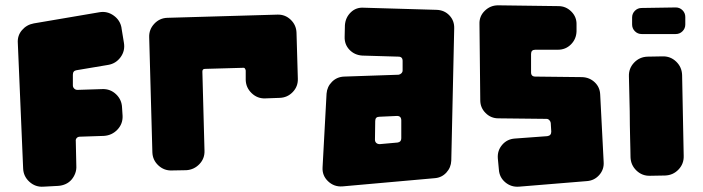

<svg xmlns="http://www.w3.org/2000/svg" viewBox="-20 -699 2644 722"><path d="M281 -185Q273 -185 268.5 -180Q264 -175 265 -168L267 -76Q268 -61 263 -47.5Q258 -34 249 -23.5Q240 -13 227 -7Q214 -1 199 0L143 3Q113 5 90.5 -15.5Q68 -36 67 -66L47 -537Q45 -565 62.5 -585.5Q80 -606 107 -611L354 -653Q383 -658 407.5 -640.5Q432 -623 437 -594V-593L446 -538Q451 -508 433.5 -484Q416 -460 387 -455L268 -435Q254 -433 254 -418V-378Q254 -371 259 -366Q264 -361 271 -361L365 -364Q395 -365 416.5 -344.5Q438 -324 439 -294L441 -263Q442 -233 421.5 -211.5Q401 -190 371 -188Z M541 -559Q540 -588 560 -609.5Q580 -631 609 -632L1023 -644Q1052 -645 1073 -625Q1094 -605 1095 -576L1100 -403Q1101 -374 1081 -353Q1061 -332 1032 -331L977 -329Q948 -328 926.5 -348.5Q905 -369 904 -398V-434Q903 -439 900.5 -442Q898 -445 893 -444L751 -440Q741 -440 741 -430L749 -132Q750 -103 730 -82Q710 -61 681 -59L626 -58Q597 -57 575.5 -77Q554 -97 553 -126Z M1622 -662Q1651 -661 1670 -641Q1689 -621 1688 -592L1677 -95Q1676 -69 1658.5 -50Q1641 -31 1615 -29L1267 2Q1236 4 1213.5 -17.5Q1191 -39 1193 -70L1208 -347Q1210 -373 1228.5 -391.5Q1247 -410 1274 -411L1479 -418Q1485 -419 1489.5 -423.5Q1494 -428 1494 -434V-470Q1494 -486 1478 -486L1342 -490Q1313 -492 1294 -512Q1275 -532 1276 -561L1277 -604Q1279 -633 1299 -652.5Q1319 -672 1348 -670ZM1407 -260Q1391 -260 1391 -244L1390 -174Q1390 -166 1395 -161.5Q1400 -157 1408 -157L1475 -163Q1489 -165 1489 -179V-246Q1489 -263 1473 -263Z M1993 -512Q1977 -512 1977 -496V-427Q1977 -411 1993 -411L2169 -409Q2197 -408 2216.5 -389.5Q2236 -371 2237 -343L2250 -90Q2252 -62 2233.5 -41Q2215 -20 2187 -18L1931 3Q1902 5 1880 -13.5Q1858 -32 1856 -61L1852 -104Q1850 -133 1868.5 -154.5Q1887 -176 1916 -178L2038 -187Q2053 -189 2053 -204L2051 -237Q2050 -243 2045.5 -247.5Q2041 -252 2035 -252L1854 -254Q1826 -254 1806 -274Q1786 -294 1786 -322L1783 -609Q1782 -638 1803 -658.5Q1824 -679 1853 -679L2080 -676Q2108 -676 2128.5 -655.5Q2149 -635 2148 -606V-581Q2147 -552 2127 -532Q2107 -512 2078 -512Z M2521 -671Q2536 -671 2546.5 -660.5Q2557 -650 2557 -635V-607Q2557 -592 2546.5 -581.5Q2536 -571 2521 -571H2393Q2378 -571 2367.5 -581.5Q2357 -592 2357 -607V-633Q2357 -648 2367.5 -658.5Q2378 -669 2393 -669ZM2471 -487Q2501 -488 2522.5 -467.5Q2544 -447 2545 -417L2551 -113Q2552 -83 2531.5 -61.5Q2511 -40 2481 -39L2425 -38Q2395 -37 2373.5 -57.5Q2352 -78 2351 -108Q2351 -118 2350.5 -137Q2350 -156 2349.5 -179Q2349 -202 2348.5 -228.5Q2348 -255 2348 -281Q2347 -342 2345 -412Q2344 -442 2364.5 -463.5Q2385 -485 2415 -486Z"/></svg>

Font: d puntillas B to tiptoe
Style: Regular
Weight: 400
Designer: deFharo
Foundry: deFharo.com
Version: Version 1.001 2012